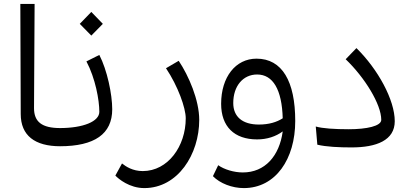

<svg xmlns="http://www.w3.org/2000/svg" viewBox="-20 -748 2093 982"><path d="M288 0 307 -12V-81L288 -93C194 -93 154 -125 154 -195L157 -728H84L86 -165C86 -55 158 0 288 0Z M286 0C464 0 554 -63 554 -189C554 -266 528 -390 488 -467L422 -434C468 -347 488 -236 488 -176C488 -127 406 -93 286 -93L269 -81V-12ZM388 -626 447 -566 506 -626 447 -687Z M718 214C890 214 999 41 999 -135C999 -236 945 -361 894 -437L829 -399C890 -308 930 -196 930 -143C930 0 839 127 710 127C659 127 624 104 604 88L570 150C586 167 642 214 718 214Z M1096 97 1069 153C1105 190 1167 214 1227 214C1390 214 1490 65 1490 -129C1490 -332 1423 -448 1292 -448C1185 -448 1111 -354 1111 -217C1111 -101 1178 -35 1295 -35C1346 -35 1391 -50 1426 -76C1409 50 1335 134 1222 134C1177 134 1127 119 1096 97ZM1173 -221C1173 -308 1223 -367 1295 -367C1376 -367 1422 -290 1426 -143C1395 -123 1355 -111 1304 -111C1220 -111 1173 -151 1173 -221Z M1778 6C1905 6 1999 -30 1999 -128C1999 -237 1913 -394 1803 -502L1748 -445C1845 -352 1930 -215 1930 -135C1930 -103 1855 -87 1764 -87C1692 -87 1629 -91 1595 -101L1603 -8C1648 3 1715 6 1778 6Z"/></svg>

Font: Wafeq
Style: Regular
Weight: 400
Designer: Rasmus Andersson & Azza Alameddine
Foundry: Google & TypeTogether
Version: Version 3.000;FEAKit 1.0